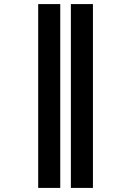

<svg xmlns="http://www.w3.org/2000/svg" viewBox="-20 -747 640 940"><path d="M275 -727V173H167V-727ZM435 -727V173H327V-727Z"/></svg>

Font: JuliaMono Black
Style: Regular
Weight: 900
Monospace: yes
Designer: cormullion
Foundry: corm
Version: Version 0.054; ttfautohint (v1.8.4)